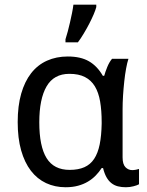

<svg xmlns="http://www.w3.org/2000/svg" viewBox="-20 -786 626 816"><path d="M275.9 -64Q313 -64 338.6 -75.4Q364.3 -86.9 380.1 -110.8Q396 -134.8 403.6 -171.9Q411.1 -209 412.1 -259.8V-267.1Q412.1 -316.4 405.5 -354.7Q398.9 -393.1 383.1 -419.2Q367.2 -445.3 340.8 -458.7Q314.5 -472.2 274.9 -472.2Q209 -472.2 178 -418.9Q147 -365.7 147 -266.1Q147 -164.1 178 -114Q209 -64 275.9 -64ZM258.8 9.8Q213.4 9.8 175.8 -7.8Q138.2 -25.4 111.3 -60.3Q84.5 -95.2 69.8 -147Q55.2 -198.7 55.2 -267.1Q55.2 -335.9 70.1 -387.9Q85 -439.9 112.5 -475.1Q140.1 -510.3 179.7 -528.1Q219.2 -545.9 268.1 -545.9Q322.8 -545.9 357.9 -525.6Q393.1 -505.4 417 -463.9H422.9Q427.7 -481 435.8 -501Q443.8 -521 456.1 -536.1H525.9Q520.5 -520 515.9 -494.6Q511.2 -469.2 508.1 -439.7Q504.9 -410.2 502.9 -379.4Q501 -348.6 501 -321.8V-117.2Q501 -87.9 513.2 -75.4Q525.4 -63 542 -63Q548.8 -63 557.9 -64.7Q566.9 -66.4 570.8 -67.9V-2.9Q563.5 1.5 547.6 5.6Q531.7 9.8 515.1 9.8Q496.6 9.8 481.2 5.9Q465.8 2 453.6 -7.6Q441.4 -17.1 432.6 -32.7Q423.8 -48.3 418 -71.8H412.1Q401.4 -55.2 387 -40.3Q372.6 -25.4 353.8 -14.2Q335 -2.9 311.5 3.4Q288.1 9.8 258.8 9.8ZM258.3 -619.1Q263.2 -633.8 268.1 -652.6Q272.9 -671.4 277.6 -691.2Q282.2 -710.9 286.1 -730.5Q290 -750 292 -766.1H389.2V-755.9Q386.2 -744.1 378.2 -725.1Q370.1 -706.1 359.1 -684.8Q348.1 -663.6 335.4 -642.6Q322.8 -621.6 311 -606H258.3Z"/></svg>

Font: WenQuanYi Micro Hei
Style: Regular
Weight: 400
Foundry: Ascender Corporation
Version: Version 0.2.0-beta